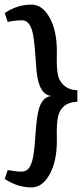

<svg xmlns="http://www.w3.org/2000/svg" viewBox="-37 -777 360 842"><path d="M212.4 -552.2 211.9 -511.2Q211.9 -452.1 223.6 -428.7Q247.1 -382.8 302.2 -381.3V-330.6Q223.1 -328.6 214.4 -246.6Q211.9 -221.2 211.9 -200.2L212.4 -159.7Q212.4 -68.4 179.7 -10.7Q148.4 44.9 101.1 44.9Q40 44.9 -16.6 7.8L-2.9 -31.2Q35.2 -24.4 55.7 -24.4Q77.6 -24.4 88.4 -38.1Q99.1 -51.8 105.5 -76.2Q113.3 -107.4 118.7 -188.5Q124 -269.5 134.8 -303.2Q151.4 -355.5 191.9 -356Q135.3 -357.4 123.5 -461.9Q122.6 -470.2 117.7 -538.6Q112.8 -606.9 105.5 -636.7Q92.3 -688 59.6 -688Q30.8 -688 -2.9 -680.7L-16.6 -719.7Q38.6 -756.8 101.1 -756.8Q148.4 -756.8 179.7 -701.2Q212.4 -643.6 212.4 -552.2Z"/></svg>

Font: Corben
Style: Regular
Weight: 400
Designer: vernon adams
Foundry: vernon adams
Version: Version 1.100